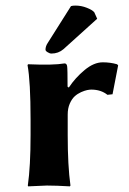

<svg xmlns="http://www.w3.org/2000/svg" viewBox="-20 -661 461 684"><path d="M232.9 -639.2 149.9 -507.8C144.7 -500 142.1 -492 142.1 -483.9C142.1 -481 144.6 -477.9 149.7 -474.9C154.7 -471.8 159.2 -470.2 163.1 -470.2C179.7 -470.2 194 -475.4 206.1 -485.8L326.2 -594.2L315.9 -617.2C311.4 -622.7 302.5 -628.1 289.3 -633.3C276.1 -638.5 262.7 -641.1 249 -641.1C242.2 -641.1 236.8 -640.5 232.9 -639.2ZM225.1 -349.1 220.7 -352.1C220.7 -395 220.2 -419.3 219.2 -424.8C218.3 -431.6 215.2 -435.1 210 -435.1C183.6 -430.5 140.3 -429.5 80.1 -432.1L78.1 -429.2C85.3 -390.1 88.9 -325.4 88.9 -234.9V-180.2C88.9 -105.3 85.6 -45.2 79.1 0L80.1 2.9L147 0C169.8 0 197.1 1 229 2.9L231 0C224.4 -47.5 221.2 -107.6 221.2 -180.2V-252.9C221.2 -267.6 223.6 -280.5 228.5 -291.7C233.4 -303 239.3 -311.7 246.1 -317.9C252.9 -324.1 260.6 -329 269 -332.8C277.5 -336.5 284.7 -338.9 290.5 -340.1C296.4 -341.2 301.3 -341.8 305.2 -341.8C328 -341.8 347.2 -335.6 362.8 -323.2L380.9 -325.2L400.9 -428.2L397 -432.1C381 -436.7 364.1 -439 346.2 -439C325 -439 303.5 -429.9 281.5 -411.6C259.5 -393.4 240.7 -372.6 225.1 -349.1Z"/></svg>

Font: Linux Biolinum G
Style: Bold
Weight: 700
Designer: Philipp H. Poll
Foundry: Philipp H. Poll
Version: Version 1.1.0